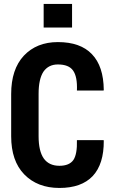

<svg xmlns="http://www.w3.org/2000/svg" viewBox="-20 -933 571 964"><path d="M500 -229.5Q500 -228.5 501 -226.6Q502 -109.4 445.3 -48.8Q388.7 10.7 278.3 10.7Q168 10.7 101.6 -57.6Q36.1 -125 36.1 -249Q36.1 -274.4 36.1 -324.2Q36.1 -358.4 36.1 -460.9Q36.1 -585 99.6 -653.3Q164.1 -721.7 270.5 -721.7Q383.8 -721.7 441.4 -661.1Q500 -600.6 501 -481.4Q501 -480.5 500 -478.5Q466.8 -478.5 366.2 -478.5Q369.1 -547.9 346.7 -579.1Q325.2 -609.4 270.5 -609.4Q223.6 -609.4 198.2 -573.2Q173.8 -536.1 173.8 -461.9Q173.8 -391.6 173.8 -249Q173.8 -173.8 200.2 -136.7Q226.6 -100.6 278.3 -100.6Q328.1 -100.6 348.6 -129.9Q368.2 -159.2 366.2 -229.5Q410.2 -229.5 500 -229.5ZM341.8 -794.9Q306.6 -794.9 199.2 -794.9Q199.2 -824.2 199.2 -913.1Q235.4 -913.1 341.8 -913.1Q341.8 -882.8 341.8 -794.9Z"/></svg>

Font: Noto Sans Hebrew DECATHLON 
Style: Bold
Weight: 400
Designer: Monotype Design Team
Version: Version 2.000;GOOG;noto-fonts:20170220:a8a215d2e889